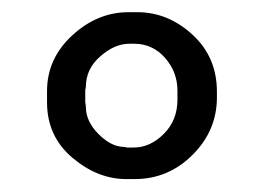

<svg xmlns="http://www.w3.org/2000/svg" viewBox="-20 -713 427 309"><path d="M118.2 -541Q118.2 -517.6 138.7 -497.1Q159.2 -476.6 179.7 -476.6L184.6 -475.6H195.3Q221.7 -475.6 243.7 -497.6Q265.6 -519.5 265.6 -552.7V-566.9Q265.6 -597.2 245.6 -619.9Q225.6 -642.6 195.8 -642.6H188Q164.6 -642.6 141.4 -622.3Q118.2 -602.1 118.2 -573.2L117.2 -567.9V-548.8Q118.2 -543 118.2 -541ZM187 -693.4H200.7Q250.5 -693.4 289.8 -657.2Q329.1 -621.1 329.1 -565.4V-556.2Q329.1 -502.9 290 -463.9Q251 -424.8 196.8 -424.8H183.1Q137.2 -424.8 96.4 -459.2Q55.7 -493.7 55.7 -548.3V-566.4Q55.7 -618.7 96.2 -656Q136.7 -693.4 187 -693.4Z"/></svg>

Font: Averia Libre
Style: Regular
Weight: 400
Version: Version 1.002